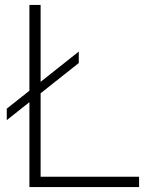

<svg xmlns="http://www.w3.org/2000/svg" viewBox="-20 -760 594 780"><path d="M7.5 -272V-318.5L300 -550.5V-504ZM99.5 0V-740H145V-42H545V0Z"/></svg>

Font: Encode Sans SC SemiExpanded ExtraLight
Style: Regular
Weight: 250
Width: 6
Designer: Multiple Designers
Foundry: Impallari Type
Version: Version 3.002